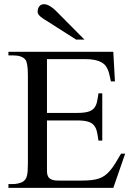

<svg xmlns="http://www.w3.org/2000/svg" viewBox="-20 -914 651 934"><path d="M531.2 0H21V-18.6H43.9Q48.3 -18.6 54.9 -19.3Q61.5 -20 69.1 -21.7Q76.7 -23.4 84 -26.4Q91.3 -29.3 96.2 -33.7Q101.1 -38.1 104.7 -43.5Q108.4 -48.8 110.8 -58.1Q113.3 -67.4 114.5 -81.5Q115.7 -95.7 115.7 -117.7V-547.4Q115.7 -579.6 112.3 -598.9Q108.9 -618.2 103 -624.5Q85.4 -644.5 43.9 -644.5H21V-662.1H531.2L539.1 -518.1H519.5Q516.1 -532.2 513.4 -545.7Q510.7 -559.1 506.1 -571.3Q501.5 -583.5 494.1 -593.5Q486.8 -603.5 473.9 -610.8Q460.9 -618.2 441.2 -622.3Q421.4 -626.5 392.1 -626.5H208.5V-364.7H354.5Q388.2 -364.7 407.5 -370.1Q426.8 -375.5 437 -387.2Q447.3 -398.9 451.4 -417Q455.6 -435.1 459 -460H477.5V-230H459Q455.6 -255.9 451.2 -274.4Q446.8 -293 436.5 -304.9Q426.3 -316.9 407.2 -322.5Q388.2 -328.1 354.5 -328.1H208.5V-80.1Q208.5 -66.9 213.1 -56.9Q217.8 -46.9 229.5 -41.3Q241.2 -35.6 264.6 -35.6H376.5Q403.3 -35.6 423.8 -37.8Q444.3 -40 460.7 -45.4Q477.1 -50.8 490 -60.3Q502.9 -69.8 515.4 -84.2Q527.8 -98.6 540.5 -118.9Q553.2 -139.2 568.8 -166.5H588.9ZM350.6 -721.2 206.5 -813Q200.2 -816.9 192.6 -821.5Q185.1 -826.2 178.5 -831.8Q171.9 -837.4 167.5 -843.5Q163.1 -849.6 163.1 -856Q163.1 -873.5 171.4 -883.5Q179.7 -893.6 194.3 -893.6Q207 -893.6 222.9 -884.3Q238.8 -875 252.4 -860.8L391.1 -721.2Z"/></svg>

Font: Doulos SIL Eur
Style: Regular
Weight: 400
Designer: Walt Agee, Victor Gaultney, Peter Martin, Debbi Hosken, Becca Hirsbrunner
Foundry: SIL International
Version: Version 5.000